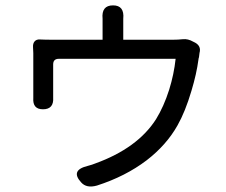

<svg xmlns="http://www.w3.org/2000/svg" viewBox="-20 -635 840 715"><path d="M282 44Q241 -1 306 -17Q325 -22 334 -26Q492 -83 561 -191Q590 -238 610 -301Q628 -359 634 -416H406H199Q178 -416 178 -395V-276Q178 -274 178 -272Q181 -228 140 -228Q101 -228 104 -270Q104 -275 104 -279V-422Q104 -426 104 -437Q103 -451 103 -459Q102 -473 109 -481Q116 -489 129 -488Q146 -487 182 -487H362V-557Q362 -561 362 -565Q357 -615 401 -615Q444 -615 439 -565Q439 -561 439 -557V-487H623Q643 -487 661 -489Q680 -491 699 -480L707 -476Q730 -463 723 -438Q722 -433 721 -422Q719 -416 719 -413Q712 -360 693 -297Q670 -219 641 -168Q600 -95 526 -38Q447 22 341 56Q302 67 282 44Z"/></svg>

Font: GenSenRounded JP R
Style: Regular
Weight: 400
Version: Version 1.501;PS 1;hotconv 16.6.51;makeotf.lib2.5.65220